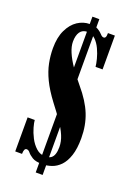

<svg xmlns="http://www.w3.org/2000/svg" viewBox="-140 -766 591 835"><g transform="rotate(20 156.0 -348.5)"><path d="M137.5 12V-709H169.5V12ZM153 -31.5Q120.5 -31.5 105 -41.2Q89.5 -51 82.2 -60.2Q75 -69.5 66.5 -69.5Q54 -69.5 54 -43.5H22.5V-201H55.5Q56 -190 62 -168.2Q68 -146.5 80 -123.2Q92 -100 110 -83.8Q128 -67.5 152 -67.5Q168.5 -67.5 178 -74Q187.5 -80.5 192 -93.8Q196.5 -107 196.5 -126.5Q196.5 -152.5 185.5 -178.8Q174.5 -205 154 -234.8Q133.5 -264.5 106 -300Q72.5 -344.5 54.5 -382Q36.5 -419.5 29.8 -453.5Q23 -487.5 23 -521.5Q23 -572 39.5 -606.2Q56 -640.5 82.2 -657.8Q108.5 -675 138 -675Q164.5 -675 178 -666.5Q191.5 -658 199 -649.2Q206.5 -640.5 214 -640.5Q219.5 -640.5 222.5 -645.5Q225.5 -650.5 225.5 -665H257.5V-508.5H225Q224 -521.5 218.5 -543.2Q213 -565 202.8 -587Q192.5 -609 177 -624.2Q161.5 -639.5 140 -639.5Q117.5 -639.5 106.2 -623.2Q95 -607 95 -578Q95 -556.5 106.2 -529.8Q117.5 -503 138.2 -472.8Q159 -442.5 187.5 -408.5Q233 -355 253 -305.2Q273 -255.5 273 -195.5Q273 -146.5 262.2 -114.5Q251.5 -82.5 233.8 -64.2Q216 -46 194.8 -38.8Q173.5 -31.5 153 -31.5Z"/></g></svg>

Font: Imbue Thin 10pt ExtraBold
Style: Regular
Weight: 800
Version: Version 1.102